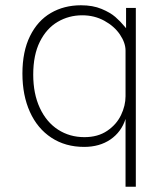

<svg xmlns="http://www.w3.org/2000/svg" viewBox="-20 -547 620 728"><path d="M456 161V-96Q440 -46.5 398.8 -18.2Q357.5 10 299 10Q228 10 175 -24.8Q122 -59.5 93.5 -122.5Q65 -185.5 65 -268Q65 -352 93.8 -410.2Q122.5 -468.5 172.8 -497.8Q223 -527 287 -527Q332 -527 365 -513.2Q398 -499.5 417.2 -482.8Q436.5 -466 452.5 -446.5L458 -440V-517H495V161ZM456 -182V-355Q456 -384.5 434.8 -416Q413.5 -447.5 375.8 -468.2Q338 -489 292 -489Q241 -489 198.8 -464.2Q156.5 -439.5 131.2 -389Q106 -338.5 106 -264Q106 -191.5 131 -137.8Q156 -84 200 -55.5Q244 -27 300 -27Q351 -27 386.2 -50.8Q421.5 -74.5 438.8 -110.5Q456 -146.5 456 -182Z"/></svg>

Font: Public Sans VF
Style: Regular
Weight: 400
Designer: Pablo Impallari, Rodrigo Fuenzalida (Modified by Dan O. Williams and USWDS)
Version: Version 1.003